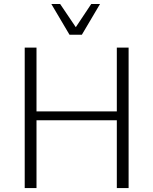

<svg xmlns="http://www.w3.org/2000/svg" viewBox="-20 -951 775 971"><path d="M239.7 -930.7 331.5 -775.4H394L485.8 -930.7H441.4L363.3 -813.5L284.2 -930.7ZM164.6 -342.8H570.8V0H630.4V-710.4H570.8V-387.7H164.6V-710.4H105V0H164.6Z"/></svg>

Font: My Font
Style: ExtraLight
Weight: 500
Designer: Vernon Adams
Foundry: newtypography
Version: Version 0.001